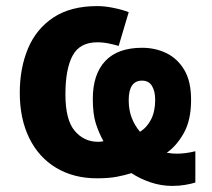

<svg xmlns="http://www.w3.org/2000/svg" viewBox="-20 -576 696 631"><path d="M300 -556Q324 -556 353.5 -550Q383 -544 403 -536L370 -425Q357 -429 338 -433Q319 -437 300 -437Q242 -437 218.5 -393Q195 -349 195 -266Q195 -182 225.5 -146Q256 -110 302 -110Q312 -110 320 -112Q305 -139 295 -170Q285 -201 285 -251Q285 -332 326 -375.5Q367 -419 447 -419Q490 -419 526.5 -401.5Q563 -384 585.5 -346.5Q608 -309 608 -248Q608 -181 584 -138.5Q560 -96 528 -74Q536 -73 543 -72Q550 -71 562 -71Q576 -71 591 -73Q606 -75 622 -79V24Q609 28 589 31.5Q569 35 546 35Q510 35 475.5 23.5Q441 12 412 -7Q390 0 363.5 5Q337 10 299 10Q222 10 164.5 -24.5Q107 -59 76 -122.5Q45 -186 45 -271Q45 -352 72 -416.5Q99 -481 155.5 -518.5Q212 -556 300 -556ZM447 -311Q403 -311 403 -247Q403 -214 413 -188.5Q423 -163 440 -143Q463 -157 476.5 -183.5Q490 -210 490 -248Q490 -276 479.5 -293.5Q469 -311 447 -311Z"/></svg>

Font: Noto IKEA Latin
Style: Bold
Weight: 700
Designer: Monotype Design Team
Foundry: Monotype Imaging Inc.
Version: Version 1.0